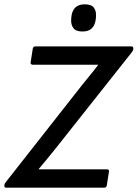

<svg xmlns="http://www.w3.org/2000/svg" viewBox="-30 -870 638 890"><path d="M-1 0Q-10 0 -10 -9V-11Q-9 -19 -3 -26L349 -474Q368 -498 387.5 -521.5Q407 -545 425 -569V-570Q398 -570 371 -570Q344 -570 316 -570H121Q117 -570 114 -573Q111 -576 112 -581L122 -645Q124 -655 134 -655H580Q588 -655 588 -645V-643Q588 -637 582 -629L228 -182Q209 -158 189 -134Q169 -110 149 -86V-85Q179 -85 208.5 -85Q238 -85 268 -85H466Q471 -85 473.5 -82.5Q476 -80 475 -74L465 -10Q463 0 453 0ZM352 -724Q322 -724 310 -740Q298 -756 300 -782L301 -793Q304 -820 319 -835Q334 -850 363 -850Q394 -850 405.5 -834Q417 -818 415 -793L414 -782Q411 -754 396 -739Q381 -724 352 -724Z"/></svg>

Font: Sofia Sans Medium
Style: Italic
Weight: 500
Italic angle: -9°
Version: Version 4.101